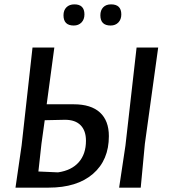

<svg xmlns="http://www.w3.org/2000/svg" viewBox="-20 -860 780 880"><path d="M321 -840Q367 -840 367 -794Q367 -771 353.5 -757Q340 -743 318 -743Q271 -743 271 -790Q271 -813 284.5 -826.5Q298 -840 321 -840ZM489 -840Q536 -840 536 -794Q536 -771 522.5 -757Q509 -743 487 -743Q440 -743 440 -790Q440 -813 453 -826.5Q466 -840 489 -840ZM51 0 79 -193 129 -642H229L194 -382H318Q397 -382 438 -344.5Q479 -307 479 -236Q479 -126 406 -63Q333 0 203 0ZM705 -642 644 -201 625 0H526L555 -193L606 -642ZM170 -201 156 -74 246 -70Q308 -79 341 -116.5Q374 -154 374 -215Q374 -261 349.5 -286Q325 -311 278 -311L185 -309Z"/></svg>

Font: Alegreya Sans Medium
Style: Italic
Weight: 500
Italic angle: -7°
Designer: Juan Pablo del Peral
Foundry: Huerta Tipografica
Version: Version 2.007